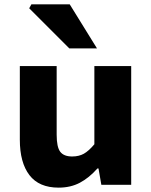

<svg xmlns="http://www.w3.org/2000/svg" viewBox="-20 -848 693 881"><path d="M71 -207V-545H240V-230Q240 -173 256.5 -151.5Q273 -130 311 -130Q342 -130 364.5 -142.5Q387 -155 413 -186V-545H582V0H445L432 -75H427Q389 -32 346.5 -9.5Q304 13 249 13Q159 13 115 -44.5Q71 -102 71 -207ZM114 -810 124 -828H300L425 -626H298Z"/></svg>

Font: Nebula Sans Bold
Style: Regular
Weight: 700
Designer: Paul D. Hunt for Adobe (as Source Sans)
Foundry: Nebula Entertainment & Broadcasting LLC
Version: Version 1.010